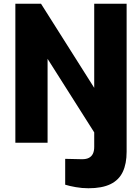

<svg xmlns="http://www.w3.org/2000/svg" viewBox="-20 -762 744 1025"><path d="M452 243Q418 243 384 237Q350 231 328 224V86Q350 86 373 87Q396 88 418 88Q441 88 455 80.5Q469 73 476 58.5Q483 44 483 22V-72H656V48Q656 112 635.5 155.5Q615 199 570 221Q525 243 452 243ZM62 0V-742H199L483 -293V-742H656V0H518L234 -448V0Z"/></svg>

Font: Exo Thin ExtraBold
Style: Regular
Weight: 800
Version: Version 2.000